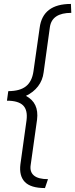

<svg xmlns="http://www.w3.org/2000/svg" viewBox="-20 -767 380 969"><path d="M339.8 -702.1Q242.7 -702.1 231.9 -630.9L200.2 -401.9Q195.3 -361.8 171.9 -331.3Q148.4 -300.8 110.8 -283.2Q177.7 -248 167 -163.1L134.8 65.9Q129.4 100.6 151.4 118.9Q173.3 137.2 222.2 137.2L207 182.1Q135.3 182.1 105.5 151.4Q75.7 120.6 83 62L113.8 -159.2Q120.6 -210.9 96.7 -234.9Q72.8 -258.8 15.1 -258.8L21 -301.8L22 -307.1Q80.1 -307.1 110.8 -331.3Q141.6 -355.5 148.9 -407.2L180.2 -627Q195.8 -747.1 337.9 -747.1Z"/></svg>

Font: Human Sans Light
Style: Italic
Weight: 300
Italic angle: -8°
Designer: Tim Radville
Foundry: Continuum
Version: Version 1.000;FEAKit 1.0